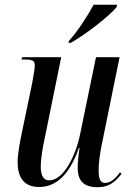

<svg xmlns="http://www.w3.org/2000/svg" viewBox="-20 -776 552 806"><path d="M269 -604 268 -596H277C342 -633 441 -710 470 -747L471 -756H373C345 -705 305 -643 269 -604ZM390 10C441 10 465 -15 490 -46L484 -53C466 -28 445 -8 421 -8C400 -8 394 -28 394 -61C394 -89 399 -130 407 -168L482 -536H383L317 -216C301 -132 250 -19 187 -19C163 -19 151 -37 151 -79C151 -106 159 -157 168 -197L237 -536H73L70 -526H88C120 -526 126 -519 126 -500C126 -488 121 -460 115 -427L72 -220C64 -182 54 -129 54 -95C54 -36 77 9 144 9C213 9 271 -39 311 -155H314C310 -131 306 -92 306 -73C306 -27 322 10 390 10Z"/></svg>

Font: Noto Serif Display ExtraCondensed Medium
Style: Italic
Weight: 500
Width: 2
Italic angle: -12°
Designer: Monotype Design Team
Foundry: Monotype Imaging Inc.
Version: Version 2.009